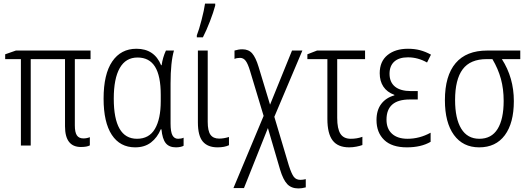

<svg xmlns="http://www.w3.org/2000/svg" viewBox="-20 -815 2953 1075"><path d="M483 -47V-1Q467 8 433 8Q344 8 344 -108V-484H152V0H97V-484H9V-511L69 -532H487V-484H399V-113Q399 -74 410.5 -57Q422 -40 447 -40Q466 -40 483 -47Z M560 -263Q560 -400 608.5 -471Q657 -542 744 -542Q844 -542 882 -450H885Q891 -493 909 -532H954Q935 -467 935 -348V-123Q935 -77 945.5 -57.5Q956 -38 977 -38Q995 -38 1008 -44V1Q1002 5 990 7.5Q978 10 965 10Q927 10 908 -13.5Q889 -37 884 -91H880Q861 -45 825.5 -17.5Q790 10 737 10Q652 10 606 -60Q560 -130 560 -263ZM880 -249V-284Q880 -390 848 -441.5Q816 -493 750 -493Q684 -493 650.5 -434Q617 -375 617 -263Q617 -38 747 -38Q815 -38 847.5 -93.5Q880 -149 880 -249Z M1143 -133Q1143 -82 1158.5 -60.5Q1174 -39 1207 -39Q1233 -39 1262 -48V-2Q1237 10 1198 10Q1143 10 1115.5 -22.5Q1088 -55 1088 -130V-532H1143ZM1082 -617Q1094 -647 1108.5 -703Q1123 -759 1128 -795H1185V-784Q1175 -746 1155.5 -695.5Q1136 -645 1116 -606H1082Z M1428 -440 1492 -229 1615 -532H1673L1516 -161L1597 111Q1612 158 1625 175Q1638 192 1662 192Q1676 192 1692 188V234Q1670 240 1651 240Q1611 240 1588 215.5Q1565 191 1548 134L1480 -98L1346 238H1287L1456 -166L1380 -418Q1368 -458 1355.5 -474.5Q1343 -491 1324 -491Q1305 -491 1293 -485V-532Q1316 -539 1337 -539Q1372 -539 1392 -516Q1412 -493 1428 -440Z M2024 -484H1868V-155Q1868 -94 1886 -66Q1904 -38 1944 -38Q1979 -38 2009 -49V-3Q1996 2 1975.5 6Q1955 10 1935 10Q1872 10 1842.5 -28.5Q1813 -67 1813 -149V-484H1701V-511L1755 -532H2024Z M2319 -258H2274Q2144 -258 2144 -145Q2144 -94 2175 -66Q2206 -38 2262 -38Q2329 -38 2391 -72V-21Q2338 10 2258 10Q2174 10 2131 -31.5Q2088 -73 2088 -143Q2088 -198 2114.5 -233Q2141 -268 2188 -281V-284Q2147 -299 2126.5 -330Q2106 -361 2106 -405Q2106 -471 2149.5 -506.5Q2193 -542 2264 -542Q2301 -542 2331.5 -534Q2362 -526 2393 -509L2371 -465Q2320 -494 2264 -494Q2214 -494 2187.5 -470Q2161 -446 2161 -402Q2161 -355 2191.5 -330Q2222 -305 2282 -305H2319Z M2663 10Q2572 10 2521.5 -59.5Q2471 -129 2471 -254Q2471 -391 2531 -461.5Q2591 -532 2708 -532H2893V-484H2790Q2857 -380 2857 -249Q2857 -126 2806.5 -58Q2756 10 2663 10ZM2664 -38Q2732 -38 2766 -93Q2800 -148 2800 -250Q2800 -317 2784.5 -373.5Q2769 -430 2737 -484H2705Q2613 -484 2570.5 -427Q2528 -370 2528 -255Q2528 -151 2562.5 -94.5Q2597 -38 2664 -38Z"/></svg>

Font: Noto Sans Display Light Narrow
Style: Regular
Weight: 300
Width: 4
Designer: Monotype Design team
Foundry: Monotype Imaging Inc.
Version: Version 1.000